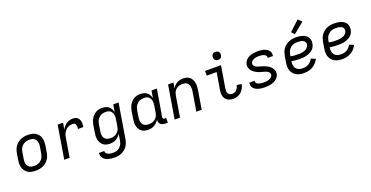

<svg xmlns="http://www.w3.org/2000/svg" viewBox="-32 -1687 5465 2829"><g transform="rotate(-20 2700.0 -272.5)"><path d="M254 8Q222 8 191.5 2.5Q161 -3 136 -18Q111 -33 93 -56Q75 -79 66 -107.5Q57 -136 56.5 -167Q56 -198 62 -230L78 -330Q83 -357 92.5 -384Q102 -411 119 -435Q136 -459 159.5 -477.5Q183 -496 210 -507.5Q237 -519 264.5 -523.5Q292 -528 319 -528Q351 -528 381.5 -522.5Q412 -517 437 -502Q462 -487 480.5 -464Q499 -441 507.5 -412.5Q516 -384 516.5 -353Q517 -322 512 -290L495 -190Q491 -163 481.5 -136Q472 -109 455 -85Q438 -61 414.5 -42.5Q391 -24 364 -12.5Q337 -1 309 3.5Q281 8 254 8ZM254 -66Q273 -66 291.5 -69Q310 -72 327.5 -80Q345 -88 361 -101.5Q377 -115 387.5 -131Q398 -147 404 -165.5Q410 -184 413 -202L430 -302Q433 -322 433.5 -341Q434 -360 429.5 -378Q425 -396 415 -411Q405 -426 390.5 -436Q376 -446 357.5 -450Q339 -454 320 -454Q301 -454 282.5 -451Q264 -448 246 -440Q228 -432 212.5 -418.5Q197 -405 186 -389Q175 -373 169 -354.5Q163 -336 160 -318L144 -218Q140 -198 139.5 -179Q139 -160 143.5 -142Q148 -124 158 -109Q168 -94 183 -84Q198 -74 216.5 -70Q235 -66 254 -66Z M701 0 787 -520H871L854 -416Q865 -439 883 -460.5Q901 -482 923.5 -498Q946 -514 971.5 -521Q997 -528 1023 -528Q1043 -528 1062.5 -523Q1082 -518 1097 -506Q1112 -494 1121 -476Q1130 -458 1133 -438.5Q1136 -419 1134.5 -398Q1133 -377 1130 -357H1046Q1048 -368 1049 -379Q1050 -390 1049 -401Q1048 -412 1044.5 -422Q1041 -432 1034.5 -439.5Q1028 -447 1018 -450.5Q1008 -454 997 -454Q977 -454 957 -450Q937 -446 918 -435Q899 -424 884.5 -408Q870 -392 859 -373.5Q848 -355 842.5 -335Q837 -315 834 -295L785 0Z M1414 223Q1389 223 1365.5 220.5Q1342 218 1319 212Q1296 206 1275.5 195Q1255 184 1240.5 167Q1226 150 1219.5 127Q1213 104 1216 80H1299Q1297 94 1303 105.5Q1309 117 1319 125Q1329 133 1341 137.5Q1353 142 1366 145Q1379 148 1392.5 148.5Q1406 149 1420 149Q1437 149 1455 146Q1473 143 1490 134Q1507 125 1521 111.5Q1535 98 1545.5 82Q1556 66 1561.5 48.5Q1567 31 1570 13L1586 -89Q1574 -66 1555 -47Q1536 -28 1513.5 -15Q1491 -2 1466 3Q1441 8 1417 8Q1388 8 1361 1Q1334 -6 1312.5 -23Q1291 -40 1278 -64Q1265 -88 1259.5 -115.5Q1254 -143 1255.5 -172Q1257 -201 1262 -230L1278 -330Q1282 -355 1290 -379.5Q1298 -404 1310.5 -427Q1323 -450 1342 -470Q1361 -490 1383.5 -503.5Q1406 -517 1431.5 -522.5Q1457 -528 1482 -528Q1511 -528 1538.5 -521Q1566 -514 1586.5 -497.5Q1607 -481 1620 -457Q1633 -433 1639 -406L1658 -520H1742L1652 25Q1647 52 1637.5 78.5Q1628 105 1611.5 129Q1595 153 1571.5 172Q1548 191 1522 202.5Q1496 214 1468.5 218.5Q1441 223 1414 223ZM1451 -66Q1468 -66 1485.5 -68.5Q1503 -71 1520 -78.5Q1537 -86 1552 -98Q1567 -110 1578 -125.5Q1589 -141 1595 -158Q1601 -175 1604 -193L1620 -293Q1624 -313 1624.5 -332.5Q1625 -352 1621.5 -370.5Q1618 -389 1609.5 -405.5Q1601 -422 1586.5 -433.5Q1572 -445 1553.5 -449.5Q1535 -454 1515 -454Q1497 -454 1478.5 -451Q1460 -448 1442.5 -439.5Q1425 -431 1410.5 -417.5Q1396 -404 1385.5 -388Q1375 -372 1369 -354Q1363 -336 1360 -318L1344 -218Q1341 -199 1340 -180Q1339 -161 1343 -143Q1347 -125 1356.5 -110Q1366 -95 1380.5 -84.5Q1395 -74 1413.5 -70Q1432 -66 1451 -66Z M2017 8Q1988 8 1961 1Q1934 -6 1912.5 -23Q1891 -40 1878 -64Q1865 -88 1859.5 -115.5Q1854 -143 1855.5 -172Q1857 -201 1862 -230L1878 -330Q1882 -355 1890 -379.5Q1898 -404 1910.5 -427Q1923 -450 1942 -470Q1961 -490 1983.5 -503.5Q2006 -517 2031.5 -522.5Q2057 -528 2082 -528Q2111 -528 2138.5 -521Q2166 -514 2186.5 -497.5Q2207 -481 2220 -457Q2233 -433 2239 -406L2258 -520H2342L2272 -98Q2271 -92 2272 -85.5Q2273 -79 2276.5 -74Q2280 -69 2286.5 -67.5Q2293 -66 2300 -66H2323L2322 8H2287Q2265 8 2245 3Q2225 -2 2210.5 -15Q2196 -28 2190 -48Q2184 -68 2187 -89Q2174 -66 2155 -47Q2136 -28 2113.5 -15.5Q2091 -3 2066 2.5Q2041 8 2017 8ZM2051 -66Q2068 -66 2085.5 -68.5Q2103 -71 2120 -78.5Q2137 -86 2152 -98Q2167 -110 2178 -125.5Q2189 -141 2195 -158Q2201 -175 2204 -193L2220 -293Q2224 -313 2224.5 -332.5Q2225 -352 2221.5 -370.5Q2218 -389 2209.5 -405.5Q2201 -422 2186.5 -433.5Q2172 -445 2153.5 -449.5Q2135 -454 2115 -454Q2097 -454 2078.5 -451Q2060 -448 2042.5 -439.5Q2025 -431 2010.5 -417.5Q1996 -404 1985.5 -388Q1975 -372 1969 -354Q1963 -336 1960 -318L1944 -218Q1941 -199 1940 -180Q1939 -161 1943 -143Q1947 -125 1956.5 -110Q1966 -95 1980.5 -84.5Q1995 -74 2013.5 -70Q2032 -66 2051 -66Z M2432 0 2518 -520H2602L2587 -432Q2600 -454 2618 -473Q2636 -492 2658 -504.5Q2680 -517 2704 -522.5Q2728 -528 2752 -528Q2781 -528 2808.5 -520.5Q2836 -513 2856 -496Q2876 -479 2888.5 -455Q2901 -431 2906 -403.5Q2911 -376 2910 -347.5Q2909 -319 2904 -290L2856 0H2772L2822 -302Q2825 -321 2825.5 -340Q2826 -359 2822.5 -376.5Q2819 -394 2810 -409.5Q2801 -425 2787.5 -435.5Q2774 -446 2756 -450Q2738 -454 2719 -454Q2702 -454 2684.5 -451.5Q2667 -449 2650 -441Q2633 -433 2618.5 -421Q2604 -409 2594 -393.5Q2584 -378 2578.5 -361Q2573 -344 2570 -327L2516 0Z M3354 8Q3329 8 3305.5 3Q3282 -2 3262.5 -14Q3243 -26 3229.5 -45Q3216 -64 3210 -87Q3204 -110 3204.5 -134.5Q3205 -159 3209 -184L3253 -447H3098V-520H3348L3290 -172Q3287 -152 3288 -132.5Q3289 -113 3298.5 -97Q3308 -81 3326 -73.5Q3344 -66 3363 -66Q3382 -66 3400 -74Q3418 -82 3431.5 -97Q3445 -112 3453.5 -130Q3462 -148 3466 -166L3540 -154Q3533 -123 3517.5 -92.5Q3502 -62 3476.5 -38Q3451 -14 3418.5 -3Q3386 8 3354 8ZM3336 -608Q3322 -608 3308 -613Q3294 -618 3286 -629Q3278 -640 3275.5 -655Q3273 -670 3275 -685Q3277 -695 3282.5 -705Q3288 -715 3296.5 -721.5Q3305 -728 3315.5 -730.5Q3326 -733 3337 -733Q3351 -733 3365 -727.5Q3379 -722 3387.5 -711Q3396 -700 3398.5 -685Q3401 -670 3398 -655Q3396 -645 3390.5 -635Q3385 -625 3376.5 -618.5Q3368 -612 3357.5 -610Q3347 -608 3336 -608Z M3850 8Q3825 8 3801.5 6Q3778 4 3755.5 -2Q3733 -8 3712.5 -18Q3692 -28 3676.5 -44Q3661 -60 3654 -82.5Q3647 -105 3651 -129L3652 -135H3734V-133Q3731 -119 3737 -107Q3743 -95 3753.5 -87.5Q3764 -80 3776.5 -76Q3789 -72 3802 -69.5Q3815 -67 3828.5 -66Q3842 -65 3856 -65Q3869 -65 3882.5 -66Q3896 -67 3909.5 -69.5Q3923 -72 3936.5 -76Q3950 -80 3962 -87.5Q3974 -95 3983 -106.5Q3992 -118 3995 -132Q3997 -148 3990 -162Q3983 -176 3971 -185.5Q3959 -195 3944 -200.5Q3929 -206 3914 -210.5Q3899 -215 3884 -219Q3869 -223 3853.5 -228Q3838 -233 3823.5 -239Q3809 -245 3796 -252Q3783 -259 3770.5 -268Q3758 -277 3746.5 -287.5Q3735 -298 3726.5 -310.5Q3718 -323 3712.5 -337.5Q3707 -352 3705 -368Q3703 -384 3706 -400Q3710 -422 3722 -442.5Q3734 -463 3752 -478.5Q3770 -494 3792 -503.5Q3814 -513 3835.5 -518.5Q3857 -524 3879.5 -526Q3902 -528 3923 -528Q3947 -528 3970 -526Q3993 -524 4015 -518Q4037 -512 4057 -501.5Q4077 -491 4091.5 -475Q4106 -459 4112 -437Q4118 -415 4114 -391L4113 -385H4031L4032 -387Q4034 -401 4029 -412.5Q4024 -424 4014.5 -431.5Q4005 -439 3993.5 -443.5Q3982 -448 3969.5 -450.5Q3957 -453 3944 -454Q3931 -455 3917 -455Q3905 -455 3892.5 -454Q3880 -453 3867 -450.5Q3854 -448 3841 -443.5Q3828 -439 3817 -431.5Q3806 -424 3797.5 -413Q3789 -402 3787 -389Q3784 -372 3791.5 -358Q3799 -344 3811 -334.5Q3823 -325 3837.5 -319.5Q3852 -314 3867 -309.5Q3882 -305 3897.5 -301Q3913 -297 3927.5 -292Q3942 -287 3956.5 -281Q3971 -275 3985 -268Q3999 -261 4011.5 -252.5Q4024 -244 4034.5 -233Q4045 -222 4054 -209.5Q4063 -197 4069 -183Q4075 -169 4076.5 -153Q4078 -137 4076 -120Q4072 -98 4059 -77Q4046 -56 4027 -41Q4008 -26 3986 -16.5Q3964 -7 3941 -1.5Q3918 4 3895 6Q3872 8 3850 8Z M4462 8Q4430 8 4399.5 2.5Q4369 -3 4342.5 -17Q4316 -31 4296.5 -54Q4277 -77 4267 -105.5Q4257 -134 4256.5 -166Q4256 -198 4262 -230L4278 -330Q4283 -357 4292.5 -384Q4302 -411 4319.5 -435Q4337 -459 4360.5 -477.5Q4384 -496 4410.5 -507.5Q4437 -519 4464.5 -523.5Q4492 -528 4520 -528Q4547 -528 4573 -525Q4599 -522 4624 -514.5Q4649 -507 4670 -493Q4691 -479 4705 -459Q4719 -439 4723.5 -413Q4728 -387 4723 -360Q4719 -334 4706.5 -309.5Q4694 -285 4673 -267Q4652 -249 4626.5 -237.5Q4601 -226 4575.5 -219.5Q4550 -213 4524 -211Q4498 -209 4473 -209Q4440 -209 4407 -211.5Q4374 -214 4343 -220V-218Q4339 -197 4339.5 -177Q4340 -157 4346 -138.5Q4352 -120 4364 -105.5Q4376 -91 4392.5 -81.5Q4409 -72 4428.5 -68.5Q4448 -65 4468 -65Q4491 -65 4514.5 -70Q4538 -75 4558.5 -87.5Q4579 -100 4596 -118.5Q4613 -137 4624 -159L4694 -130Q4678 -98 4653 -70.5Q4628 -43 4597 -25Q4566 -7 4531 0.5Q4496 8 4462 8ZM4473 -282Q4489 -282 4506 -283Q4523 -284 4540 -287.5Q4557 -291 4573.5 -297Q4590 -303 4604.5 -313.5Q4619 -324 4629 -339Q4639 -354 4642 -371Q4645 -386 4641 -400Q4637 -414 4628 -424Q4619 -434 4606 -440Q4593 -446 4579 -449.5Q4565 -453 4550 -454Q4535 -455 4520 -455Q4501 -455 4482.5 -452Q4464 -449 4446 -440.5Q4428 -432 4412.5 -419Q4397 -406 4385.5 -389.5Q4374 -373 4368 -354.5Q4362 -336 4359 -318L4355 -293Q4383 -286 4413 -284Q4443 -282 4473 -282ZM4528 -577 4484 -623 4640 -768 4694 -712Z M5062 8Q5030 8 4999.5 2.5Q4969 -3 4942.5 -17Q4916 -31 4896.5 -54Q4877 -77 4867 -105.5Q4857 -134 4856.5 -166Q4856 -198 4862 -230L4878 -330Q4883 -357 4892.5 -384Q4902 -411 4919.5 -435Q4937 -459 4960.5 -477.5Q4984 -496 5010.5 -507.5Q5037 -519 5064.5 -523.5Q5092 -528 5120 -528Q5147 -528 5173 -525Q5199 -522 5224 -514.5Q5249 -507 5270 -493Q5291 -479 5305 -459Q5319 -439 5323.5 -413Q5328 -387 5323 -360Q5319 -334 5306.5 -309.5Q5294 -285 5273 -267Q5252 -249 5226.5 -237.5Q5201 -226 5175.5 -219.5Q5150 -213 5124 -211Q5098 -209 5073 -209Q5040 -209 5007 -211.5Q4974 -214 4943 -220V-218Q4939 -197 4939.5 -177Q4940 -157 4946 -138.5Q4952 -120 4964 -105.5Q4976 -91 4992.5 -81.5Q5009 -72 5028.5 -68.5Q5048 -65 5068 -65Q5091 -65 5114.5 -70Q5138 -75 5158.5 -87.5Q5179 -100 5196 -118.5Q5213 -137 5224 -159L5294 -130Q5278 -98 5253 -70.5Q5228 -43 5197 -25Q5166 -7 5131 0.5Q5096 8 5062 8ZM5073 -282Q5089 -282 5106 -283Q5123 -284 5140 -287.5Q5157 -291 5173.5 -297Q5190 -303 5204.5 -313.5Q5219 -324 5229 -339Q5239 -354 5242 -371Q5245 -386 5241 -400Q5237 -414 5228 -424Q5219 -434 5206 -440Q5193 -446 5179 -449.5Q5165 -453 5150 -454Q5135 -455 5120 -455Q5101 -455 5082.5 -452Q5064 -449 5046 -440.5Q5028 -432 5012.5 -419Q4997 -406 4985.5 -389.5Q4974 -373 4968 -354.5Q4962 -336 4959 -318L4955 -293Q4983 -286 5013 -284Q5043 -282 5073 -282Z"/></g></svg>

Font: Iosevka Extended
Style: Italic
Weight: 400
Width: 7
Italic angle: -9°
Monospace: yes
Designer: Belleve Invis
Foundry: Belleve Invis
Version: Version 32.5.0; ttfautohint (v1.8.4)